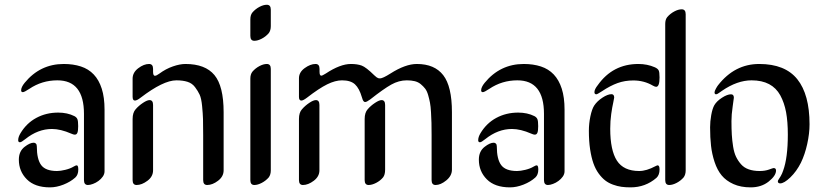

<svg xmlns="http://www.w3.org/2000/svg" viewBox="-20 -790 3543 825"><path d="M253.9 -515.1Q294.9 -515.1 327.6 -504.4Q360.4 -493.7 382.8 -470Q405.3 -446.3 417.2 -408.9Q429.2 -371.6 429.2 -318.8V-54.2Q429.2 -42 421.6 -31.2Q414.1 -20.5 403.1 -12.5Q392.1 -4.4 379.6 0.2Q367.2 4.9 357.9 4.9Q340.8 4.9 340.8 -16.1V-300.8Q340.8 -444.8 226.6 -444.8Q160.2 -444.8 106 -408.2Q84.5 -394 78.1 -394Q70.8 -394 70.8 -401.9Q70.8 -415.5 85.9 -434.1Q152.3 -515.1 253.9 -515.1ZM303.7 -27.3Q283.2 -8.8 252.9 3.2Q222.7 15.1 194.8 15.1Q129.9 15.1 95.5 -19.3Q61 -53.7 61 -104Q61 -140.1 85.9 -159.2Q108.4 -176.8 125 -176.8Q130.4 -176.8 134.3 -172.9Q138.2 -168.9 138.2 -161.1Q138.2 -105.5 157.2 -80.3Q176.3 -55.2 225.1 -55.2Q239.7 -55.2 260.7 -60.3Q281.7 -65.4 296.4 -74.2Q305.2 -79.6 309.6 -79.6Q316.4 -79.6 316.4 -61.5Q316.4 -39.1 303.7 -27.3ZM299.8 -291Q309.1 -286.1 312.5 -278.1Q315.9 -270 315.9 -248Q315.9 -228.5 312.7 -220Q309.6 -211.4 301.3 -211.4Q295.9 -211.4 286.1 -215.8Q240.2 -235.8 203.1 -235.8Q143.1 -235.8 88.9 -192.4Q71.8 -178.7 65.9 -178.7Q58.1 -178.7 58.1 -187.5Q58.1 -201.2 67.9 -217.3Q93.8 -260.7 136 -283.4Q178.2 -306.2 230 -306.2Q269.5 -306.2 299.8 -291Z M549.8 -16.1V-278.8Q549.8 -306.2 563 -320.8Q576.2 -335.9 594.2 -347.9Q612.3 -359.9 622.6 -359.9Q637.7 -359.9 637.7 -338.9V-58.1Q637.7 -31.2 613.5 -13.2Q589.4 4.9 566.9 4.9Q549.8 4.9 549.8 -16.1ZM664.6 -473.6Q692.4 -494.1 722.7 -504.6Q752.9 -515.1 776.9 -515.1Q861.8 -515.1 901.4 -467.5Q940.9 -419.9 940.9 -308.1V-58.1Q940.9 -31.7 917 -13.4Q893.1 4.9 870.1 4.9Q853 4.9 853 -16.1V-209Q853 -254.9 852.3 -278.3Q851.6 -301.8 848.4 -334.5Q845.2 -367.2 837.9 -383.1Q830.6 -398.9 818.1 -415.5Q805.7 -432.1 785.6 -438.5Q765.6 -444.8 737.8 -444.8Q681.6 -444.8 584 -370.1Q568.4 -357.9 559.6 -357.9Q549.8 -357.9 549.8 -374.5V-452.1Q549.8 -478.5 574 -496.8Q598.1 -515.1 620.6 -515.1Q637.7 -515.1 637.7 -494.1V-481.9Q637.7 -464.4 645.5 -464.4Q652.3 -464.4 664.6 -473.6Z M1143.6 -494.1V-58.1Q1143.6 -39.6 1134.8 -27.8Q1122.1 -13.2 1104.7 -4.2Q1087.4 4.9 1072.8 4.9Q1055.7 4.9 1055.7 -16.1V-452.1Q1055.7 -470.7 1064.5 -481.9Q1077.1 -496.6 1094.5 -505.9Q1111.8 -515.1 1126.5 -515.1Q1143.6 -515.1 1143.6 -494.1ZM1143.6 -748.5V-677.7Q1143.6 -659.2 1134.8 -647.5Q1122.1 -632.8 1104.7 -623.8Q1087.4 -614.7 1072.8 -614.7Q1055.7 -614.7 1055.7 -635.7V-706.5Q1055.7 -725.6 1064.5 -736.3Q1077.1 -751 1094.5 -760.3Q1111.8 -769.5 1126.5 -769.5Q1143.6 -769.5 1143.6 -748.5Z M1264.6 -16.1V-278.8Q1264.6 -306.6 1277.8 -320.8Q1291.5 -336.4 1309.1 -348.1Q1326.7 -359.9 1337.4 -359.9Q1352.5 -359.9 1352.5 -338.9V-58.1Q1352.5 -31.7 1328.4 -13.4Q1304.2 4.9 1281.7 4.9Q1264.6 4.9 1264.6 -16.1ZM1588.4 -466.3Q1594.2 -460.9 1598.1 -458Q1602.1 -455.1 1605.2 -454.1Q1608.4 -453.1 1612.8 -453.1Q1624.5 -453.1 1657.7 -474.1Q1722.2 -515.1 1771 -515.1Q1847.2 -515.1 1884.5 -467Q1921.9 -418.9 1921.9 -308.1V-61Q1921.9 -34.7 1897.7 -14.9Q1873.5 4.9 1851.6 4.9Q1834.5 4.9 1834.5 -16.1V-209Q1834.5 -241.2 1834 -261.7Q1833.5 -282.2 1832 -307.6Q1830.6 -333 1827.6 -348.6Q1824.7 -364.3 1819.6 -381.8Q1814.5 -399.4 1806.6 -409.4Q1798.8 -419.4 1787.8 -428.5Q1776.9 -437.5 1762 -441.2Q1747.1 -444.8 1728 -444.8Q1693.8 -444.8 1661.1 -426.5Q1628.4 -408.2 1570.8 -362.8Q1555.7 -351.6 1548.8 -351.6Q1543 -351.6 1538.6 -361.3Q1536.6 -365.7 1534.7 -373Q1523.9 -410.2 1505.4 -427.5Q1486.8 -444.8 1449.7 -444.8Q1420.9 -444.8 1386 -427.7Q1351.1 -410.6 1298.8 -370.1Q1282.7 -357.9 1274.9 -357.9Q1264.6 -357.9 1264.6 -373.5V-453.6Q1264.6 -479.5 1289.1 -497.3Q1313.5 -515.1 1335.9 -515.1Q1353 -515.1 1353 -494.1V-481.9Q1353 -464.8 1360.4 -464.8Q1365.2 -464.8 1379.9 -474.1Q1441.9 -515.1 1487.8 -515.1Q1515.1 -515.1 1533.9 -508.3Q1552.7 -501.5 1588.4 -466.3ZM1546.9 -16.1V-278.8Q1546.9 -306.2 1560.1 -320.8Q1573.2 -335.9 1591.3 -347.9Q1609.4 -359.9 1619.6 -359.9Q1634.8 -359.9 1634.8 -338.9V-61Q1634.8 -39.1 1626 -27.8Q1613.8 -13.2 1596.2 -4.2Q1578.6 4.9 1564 4.9Q1546.9 4.9 1546.9 -16.1Z M2230.5 -515.1Q2271.5 -515.1 2304.2 -504.4Q2336.9 -493.7 2359.4 -470Q2381.8 -446.3 2393.8 -408.9Q2405.8 -371.6 2405.8 -318.8V-54.2Q2405.8 -42 2398.2 -31.2Q2390.6 -20.5 2379.6 -12.5Q2368.7 -4.4 2356.2 0.2Q2343.8 4.9 2334.5 4.9Q2317.4 4.9 2317.4 -16.1V-300.8Q2317.4 -444.8 2203.1 -444.8Q2136.7 -444.8 2082.5 -408.2Q2061 -394 2054.7 -394Q2047.4 -394 2047.4 -401.9Q2047.4 -415.5 2062.5 -434.1Q2128.9 -515.1 2230.5 -515.1ZM2280.3 -27.3Q2259.8 -8.8 2229.5 3.2Q2199.2 15.1 2171.4 15.1Q2106.4 15.1 2072 -19.3Q2037.6 -53.7 2037.6 -104Q2037.6 -140.1 2062.5 -159.2Q2085 -176.8 2101.6 -176.8Q2106.9 -176.8 2110.8 -172.9Q2114.7 -168.9 2114.7 -161.1Q2114.7 -105.5 2133.8 -80.3Q2152.8 -55.2 2201.7 -55.2Q2216.3 -55.2 2237.3 -60.3Q2258.3 -65.4 2272.9 -74.2Q2281.7 -79.6 2286.1 -79.6Q2293 -79.6 2293 -61.5Q2293 -39.1 2280.3 -27.3ZM2276.4 -291Q2285.6 -286.1 2289.1 -278.1Q2292.5 -270 2292.5 -248Q2292.5 -228.5 2289.3 -220Q2286.1 -211.4 2277.8 -211.4Q2272.5 -211.4 2262.7 -215.8Q2216.8 -235.8 2179.7 -235.8Q2119.6 -235.8 2065.4 -192.4Q2048.3 -178.7 2042.5 -178.7Q2034.7 -178.7 2034.7 -187.5Q2034.7 -201.2 2044.4 -217.3Q2070.3 -260.7 2112.5 -283.4Q2154.8 -306.2 2206.5 -306.2Q2246.1 -306.2 2276.4 -291Z M2838.4 -16.1V-687Q2838.4 -706.1 2847.2 -716.8Q2859.9 -731.4 2877.2 -740.7Q2894.5 -750 2909.2 -750Q2926.3 -750 2926.3 -729V-58.1Q2926.3 -39.6 2917.5 -27.8Q2904.8 -13.2 2887.5 -4.2Q2870.1 4.9 2855.5 4.9Q2838.4 4.9 2838.4 -16.1ZM2796.9 -76.2Q2803.7 -79.6 2805.7 -79.6Q2814 -79.6 2814 -62Q2814 -38.1 2800.8 -25.9Q2753.4 15.1 2689.5 15.1Q2668.5 15.1 2650.6 12.7Q2632.8 10.3 2614 3.4Q2595.2 -3.4 2580.6 -14.6Q2565.9 -25.9 2552.2 -44.7Q2538.6 -63.5 2529.8 -88.4Q2521 -113.3 2515.6 -148.7Q2510.3 -184.1 2510.3 -228Q2510.3 -258.8 2516.8 -290Q2523.4 -321.3 2533.2 -336.4Q2545.9 -355.5 2568.6 -370.4Q2591.3 -385.3 2607.4 -385.3Q2619.1 -385.3 2619.1 -370.6Q2619.1 -367.2 2615 -349.1Q2610.8 -331.1 2606.4 -300.5Q2602.1 -270 2602.1 -236.8Q2602.1 -144 2630.9 -99.6Q2659.7 -55.2 2726.6 -55.2Q2757.8 -55.2 2796.9 -76.2ZM2785.6 -421.9Q2747.6 -444.3 2701.2 -444.3Q2665 -444.3 2633.8 -433.1Q2602.5 -421.9 2566.4 -397.9Q2546.4 -384.8 2542.5 -384.8Q2534.2 -384.8 2534.2 -394Q2534.2 -406.2 2548.3 -423.8Q2612.8 -515.1 2723.1 -515.1Q2761.2 -515.1 2793.5 -501Q2805.7 -495.6 2809.8 -488.3Q2814 -481 2814 -457.5Q2814 -417 2799.3 -417Q2794.4 -417 2785.6 -421.9Z M3242.2 -515.1Q3353.5 -515.1 3406 -449.5Q3458.5 -383.8 3458.5 -255.9Q3458.5 -216.3 3448.5 -171.1Q3438.5 -126 3421.4 -90.8Q3402.8 -53.7 3376 -27.8Q3349.1 -2 3332.5 -2Q3322.3 -2 3322.3 -11.2Q3322.3 -14.2 3325.7 -19Q3329.1 -23.9 3335 -33.9Q3340.8 -43.9 3345.2 -57.1Q3365.2 -111.8 3365.2 -211.9Q3365.2 -267.1 3357.7 -307.9Q3350.1 -348.6 3332.8 -380.4Q3315.4 -412.1 3284.7 -428.5Q3253.9 -444.8 3209.5 -444.8Q3147.9 -444.8 3082.5 -399.9Q3080.1 -397.9 3075.2 -394.8Q3070.3 -391.6 3067.6 -389.6Q3064.9 -387.7 3062 -386.2Q3059.1 -384.8 3057.1 -384.8Q3050.3 -384.8 3050.3 -393.1Q3050.3 -398.4 3055.9 -408.7Q3061.5 -418.9 3065.4 -423.8Q3136.7 -515.1 3242.2 -515.1ZM3123 -269.5Q3123 -235.4 3124.5 -210.9Q3126 -186.5 3130.1 -160.2Q3134.3 -133.8 3142.8 -116.2Q3151.4 -98.6 3164.3 -84Q3177.2 -69.3 3197.3 -62.3Q3217.3 -55.2 3244.1 -55.2Q3267.1 -55.2 3284.4 -61.5Q3301.8 -67.9 3304.2 -67.9Q3314.5 -67.9 3314.5 -57.1Q3314.5 -35.2 3283 -10Q3251.5 15.1 3205.6 15.1Q3163.1 15.1 3131.6 1Q3100.1 -13.2 3081.1 -36.1Q3062 -59.1 3050.5 -93.8Q3039.1 -128.4 3035.2 -163.6Q3031.2 -198.7 3031.2 -243.2Q3031.2 -268.1 3036.1 -295.7Q3041 -323.2 3049.3 -337.9Q3059.6 -355.5 3082.3 -370.1Q3105 -384.8 3121.1 -384.8Q3133.3 -384.8 3133.3 -370.1Q3133.3 -367.7 3128.2 -332.5Q3123 -297.4 3123 -269.5Z"/></svg>

Font: SirinStencil
Style: Regular
Weight: 400
Designer: Olga Karpushina (okarpush@gmail.com)
Foundry: Cyreal (www.cyreal.org)
Version: Version 1.002